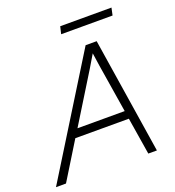

<svg xmlns="http://www.w3.org/2000/svg" viewBox="-183 -915 937 1028"><g transform="rotate(-20 285.5 -401.0)"><path d="M276 -802H568L559 -760H266ZM369 -660H432L535 0H486L452 -211H147L17 0H-40ZM176 -257H445L401 -531L390 -606L347 -534Z"/></g></svg>

Font: Elaine Sans Light
Style: Italic
Weight: 300
Italic angle: -13°
Designer: Wei Huang
Foundry: Wei Huang
Version: Version 2.001;December 24, 2019;FontCreator 12.0.0.2547 64-b